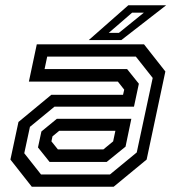

<svg xmlns="http://www.w3.org/2000/svg" viewBox="-20 -708 666 728"><path d="M100.5 0 19.5 -103 50 -245.5 174.5 -348.5H446.5L451 -368L427 -398.5H89.5L119.5 -540H526L607 -437L536 -103L411 0ZM168 -94 124 -149 137 -209.5 195.5 -257.5H478L456 -152L384.5 -94ZM135.5 -46.5H397L498.5 -130L559 -412.5L495 -493.5H159L149 -446H462L506.5 -390.5L488 -303.5H186.5L93.5 -227L72 -127ZM199.5 -141.5H372L409 -172L417.5 -212H204.5L179 -191L175 -172ZM316.5 -556 466.5 -688H610L440 -556ZM392.5 -583.5H431L525.5 -660H481Z"/></svg>

Font: Tourney Thin Medium
Style: Italic
Weight: 500
Italic angle: -12°
Version: Version 1.015